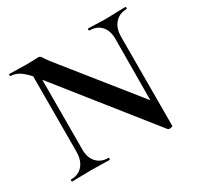

<svg xmlns="http://www.w3.org/2000/svg" viewBox="-140 -787 989 963"><g transform="rotate(-30 354.5 -305.0)"><path d="M694 -613Q653 -613 627.5 -585Q602 -557 601 -509L600 7Q601 10 595.5 12.5Q590 15 583 15Q573 15 570 9L151 -517L150 -116Q149 -68 174 -40Q199 -12 241 -12Q245 -12 245 -6Q245 0 241 0Q213 0 198 -1L135 -2L75 -1Q58 0 27 0Q23 0 23 -6Q23 -12 27 -12Q69 -12 93.5 -40Q118 -68 119 -116L120 -555Q91 -587 68.5 -600Q46 -613 22 -613Q20 -613 20 -619Q20 -625 22 -625L76 -624Q92 -623 119 -623Q146 -623 164.5 -624Q183 -625 189 -625Q197 -625 201.5 -621Q206 -617 212 -606Q224 -588 236 -573L569 -157L571 -509Q572 -557 547.5 -585Q523 -613 480 -613Q476 -613 476 -619Q476 -625 480 -625L519 -624Q559 -622 586 -622Q607 -622 645 -624L694 -625Q697 -625 697 -619Q697 -613 694 -613Z"/></g></svg>

Font: Cormorant Upright
Style: Bold
Weight: 700
Designer: Christian Thalmann (Catharsis Fonts)
Foundry: Catharsis Fonts
Version: Version 3.302